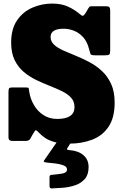

<svg xmlns="http://www.w3.org/2000/svg" viewBox="-20 -785 678 1076"><path d="M479.5 -508.5Q469 -551.5 445.8 -576.8Q422.5 -602 394 -613Q365.5 -624 337.5 -624Q263.5 -624 263.5 -578Q263.5 -552.5 283 -534.5Q302.5 -516.5 334.5 -502.2Q366.5 -488 404.8 -472.5Q443 -457 481.2 -436.8Q519.5 -416.5 551.5 -386.8Q583.5 -357 603 -314Q622.5 -271 622.5 -210Q622.5 -125 588.2 -74.5Q554 -24 496 -2Q438 20 367.5 20Q317.5 20 284.8 10.8Q252 1.5 231.2 -13.2Q210.5 -28 196 -43.5Q181.5 -60 176.2 -52.5Q171 -45 159.5 -25.5L150.5 -8.5Q145.5 0 138.2 2.5Q131 5 117 5H54.5Q40 5 33.8 0.8Q27.5 -3.5 27.5 -17.5V-268.5Q27.5 -284.5 30.8 -289.8Q34 -295 49.5 -295H122.5Q140 -295 140.8 -290.5Q141.5 -286 144 -270.5Q150 -230.5 170.5 -195.8Q191 -161 224 -139.8Q257 -118.5 300 -118.5Q397.5 -118.5 397.5 -185Q397.5 -216.5 378.2 -237.5Q359 -258.5 327.2 -274Q295.5 -289.5 257.8 -304.2Q220 -319 182.2 -337.2Q144.5 -355.5 112.8 -382.2Q81 -409 61.8 -448.8Q42.5 -488.5 42.5 -546.5Q42.5 -623 75.8 -671.2Q109 -719.5 161.8 -742.2Q214.5 -765 272.5 -765Q324 -765 361 -748Q398 -731 425.5 -707.5Q439 -695.5 444.8 -696.5Q450.5 -697.5 461.5 -715L474 -736.5Q478.5 -743.5 481.2 -746.8Q484 -750 496.5 -750H573.5Q586.5 -750 592 -745.5Q597.5 -741 597.5 -727V-502.5Q597.5 -484.5 592.8 -479.8Q588 -475 569 -475H514.5Q490 -475 487.2 -482Q484.5 -489 479.5 -508.5ZM257.5 256.5V208Q257.5 199.5 261.5 197.2Q265.5 195 273 194.5Q303.5 192 329.5 187.5Q355.5 183 355.5 164.5Q355.5 149.5 336.8 142Q318 134.5 291.5 131.2Q265 128 242.5 126Q228 124.5 226 121.2Q224 118 229 111.5L309.5 -4.5Q313 -9.5 322.5 -9.5H371.5Q383 -9.5 386.2 -7.5Q389.5 -5.5 385.5 0.5L361 39.5Q354.5 48 355.8 51.8Q357 55.5 370.5 56.5Q419 60 447.8 84.8Q476.5 109.5 476.5 151.5Q476.5 193.5 455.8 217.5Q435 241.5 402.5 252.8Q370 264 334.8 267Q299.5 270 270 271Q257.5 271.5 257.5 256.5Z"/></svg>

Font: Besley* Narrow Fatface
Style: Regular
Weight: 900
Width: 4
Designer: Owen Earl
Foundry: indestructible type*
Version: Version 3.000; ttfautohint (v1.8.3)